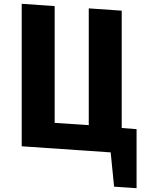

<svg xmlns="http://www.w3.org/2000/svg" viewBox="-20 -787 781 1008"><path d="M697 -109V201L579 193L561 13L94 -19V-767L267 -755V-142L446 -130V-743L619 -731V-115Z"/></svg>

Font: Xiangcui Wave Sans Xiangcui Wave Sans
Style: Regular
Weight: 800
Width: 3
Version: Version 0.920;March 28, 2024;FontCreator 14.0.0.2814 64-bit